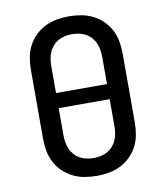

<svg xmlns="http://www.w3.org/2000/svg" viewBox="-84 -813 768 890"><g transform="rotate(-10 300.0 -367.5)"><path d="M300 8Q271 8 242.5 3Q214 -2 188 -15Q162 -28 141 -48.5Q120 -69 107 -94.5Q94 -120 89 -148.5Q84 -177 84 -206V-529Q84 -558 89 -586.5Q94 -615 107 -640.5Q120 -666 141 -686.5Q162 -707 188 -720Q214 -733 242.5 -738Q271 -743 300 -743Q329 -743 357.5 -738Q386 -733 412 -720Q438 -707 459 -686.5Q480 -666 493 -640.5Q506 -615 511 -586.5Q516 -558 516 -529V-206Q516 -177 511 -148.5Q506 -120 493 -94.5Q480 -69 459 -48.5Q438 -28 412 -15Q386 -2 357.5 3Q329 8 300 8ZM180 -403H420V-529Q420 -546 417.5 -562.5Q415 -579 408.5 -594.5Q402 -610 390.5 -623Q379 -636 364.5 -644Q350 -652 333.5 -655.5Q317 -659 300 -659Q283 -659 266.5 -655.5Q250 -652 235.5 -644Q221 -636 209.5 -623Q198 -610 191.5 -594.5Q185 -579 182.5 -562.5Q180 -546 180 -529ZM300 -76Q317 -76 333.5 -79.5Q350 -83 364.5 -91Q379 -99 390.5 -112Q402 -125 408.5 -140.5Q415 -156 417.5 -172.5Q420 -189 420 -206V-332H180V-206Q180 -189 182.5 -172.5Q185 -156 191.5 -140.5Q198 -125 209.5 -112Q221 -99 235.5 -91Q250 -83 266.5 -79.5Q283 -76 300 -76Z"/></g></svg>

Font: Iosevka HT Medium Extended
Style: Regular
Weight: 500
Width: 7
Monospace: yes
Designer: Belleve Invis
Foundry: Belleve Invis
Version: Version 32.3.0; ttfautohint (v1.8.4)